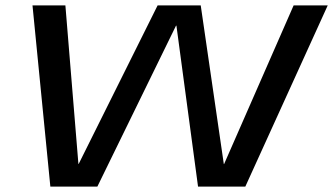

<svg xmlns="http://www.w3.org/2000/svg" viewBox="-20 -695 1240 715"><path d="M167.5 0H342.5L635.5 -599.5H637L717.5 0H893.5L1200.5 -675H1073.5L814.5 -84H813.5L727.5 -675H567L273 -84.5H272L223.5 -675H101Z"/></svg>

Font: Anybody Expanded
Style: Italic
Weight: 400
Width: 7
Italic angle: -10°
Version: Version 1.113;gftools[0.9.25]